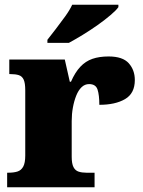

<svg xmlns="http://www.w3.org/2000/svg" viewBox="-20 -786 601 806"><path d="M10 0V-61H15Q38 -61 53.5 -66Q69 -71 77.5 -86.5Q86 -102 86 -133V-407Q86 -437 79.5 -451.5Q73 -466 59 -470.5Q45 -475 23 -475H19V-536H252L273 -443H278Q295 -482 317 -505.5Q339 -529 368 -539Q397 -549 436 -549Q495 -549 520.5 -520.5Q546 -492 546 -450Q546 -394 505 -370Q464 -346 397 -346Q397 -387 389.5 -410Q382 -433 354 -433Q336 -433 322.5 -420Q309 -407 300 -384.5Q291 -362 286 -334.5Q281 -307 281 -278V-128Q281 -99 288.5 -84.5Q296 -70 310 -65.5Q324 -61 342 -61H377V0ZM179 -619Q194 -638 214 -664Q234 -690 253.5 -717Q273 -744 283 -766H477V-756Q468 -743 444.5 -723Q421 -703 390 -681Q359 -659 327 -639.5Q295 -620 269 -606H179Z"/></svg>

Font: Noto Serif Tibetan Black
Style: Regular
Weight: 900
Version: Version 2.103